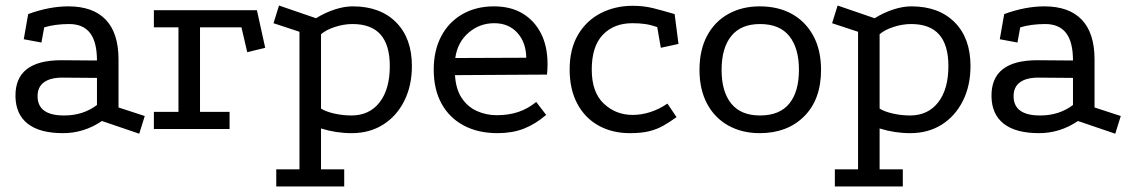

<svg xmlns="http://www.w3.org/2000/svg" viewBox="-20 -467 4098 695"><path d="M349 -29Q284 15 208 15Q124 15 80.5 -19Q37 -53 36 -118Q34 -249 202 -249L331 -248Q331 -315 306 -347.5Q281 -380 230 -380Q206 -380 183 -377Q160 -374 140 -368L130 -313L66 -325L82 -416Q120 -430 156.5 -437Q193 -444 227 -444Q317 -444 363 -395.5Q409 -347 409 -252V-78L504 -47L484 17ZM205 -186Q162 -186 139 -169Q116 -152 116 -119Q116 -49 212 -49Q281 -49 331 -87V-185Z M537 -430H910L940 -294L875 -278L854 -368H704V-62H811V0H537V-62H626V-368H537Z M980 208V146H1064V-352L970 -383L990 -447L1124 -401Q1156 -421 1191 -432.5Q1226 -444 1257 -444Q1356 -444 1413.5 -386.5Q1471 -329 1471 -228Q1471 -157 1443.5 -102Q1416 -47 1367 -16Q1318 15 1253 15Q1196 15 1142 -2V146H1226V208ZM1252 -49Q1317 -49 1354 -96.5Q1391 -144 1391 -228Q1391 -304 1357.5 -342Q1324 -380 1256 -380Q1225 -380 1192.5 -369.5Q1160 -359 1142 -343V-74Q1159 -63 1190 -56Q1221 -49 1252 -49Z M1957 -51Q1917 -17 1875.5 -1Q1834 15 1781 15Q1711 15 1659 -12.5Q1607 -40 1578.5 -91.5Q1550 -143 1550 -215Q1550 -284 1577 -335.5Q1604 -387 1653.5 -415.5Q1703 -444 1768 -444Q1829 -444 1872 -418Q1915 -392 1938.5 -345.5Q1962 -299 1962 -235Q1962 -226 1961.5 -216.5Q1961 -207 1960 -197L1627 -195Q1630 -144 1651.5 -112Q1673 -80 1706.5 -65Q1740 -50 1778 -50Q1822 -50 1857 -62Q1892 -74 1921 -98ZM1885 -258Q1884 -314 1852.5 -348.5Q1821 -383 1769 -383Q1716 -383 1676 -348.5Q1636 -314 1628 -257Z M2359 -369Q2336 -377 2315.5 -380Q2295 -383 2269 -383Q2202 -383 2162 -341Q2122 -299 2122 -215Q2122 -133 2165.5 -92Q2209 -51 2270 -51Q2301 -51 2333 -61Q2365 -71 2396 -92L2429 -43Q2404 -25 2381 -12Q2358 1 2330 8Q2302 15 2260 15Q2196 15 2146.5 -12.5Q2097 -40 2069.5 -92Q2042 -144 2042 -215Q2042 -290 2072.5 -341.5Q2103 -393 2155 -419.5Q2207 -446 2270 -446Q2310 -446 2344 -437.5Q2378 -429 2422 -416L2436 -308L2372 -294Z M2730 -444Q2797 -444 2846.5 -416.5Q2896 -389 2924 -337.5Q2952 -286 2952 -214Q2952 -107 2891 -46Q2830 15 2730 15Q2666 15 2616.5 -12.5Q2567 -40 2539.5 -91.5Q2512 -143 2512 -214Q2512 -286 2539.5 -337.5Q2567 -389 2616.5 -416.5Q2666 -444 2730 -444ZM2731 -380Q2662 -380 2627 -336.5Q2592 -293 2592 -214Q2592 -135 2627 -92Q2662 -49 2731 -49Q2802 -49 2837 -92Q2872 -135 2872 -214Q2872 -293 2837 -336.5Q2802 -380 2731 -380Z M3002 208V146H3086V-352L2992 -383L3012 -447L3146 -401Q3178 -421 3213 -432.5Q3248 -444 3279 -444Q3378 -444 3435.5 -386.5Q3493 -329 3493 -228Q3493 -157 3465.5 -102Q3438 -47 3389 -16Q3340 15 3275 15Q3218 15 3164 -2V146H3248V208ZM3274 -49Q3339 -49 3376 -96.5Q3413 -144 3413 -228Q3413 -304 3379.5 -342Q3346 -380 3278 -380Q3247 -380 3214.5 -369.5Q3182 -359 3164 -343V-74Q3181 -63 3212 -56Q3243 -49 3274 -49Z M3882 -29Q3817 15 3741 15Q3657 15 3613.5 -19Q3570 -53 3569 -118Q3567 -249 3735 -249L3864 -248Q3864 -315 3839 -347.5Q3814 -380 3763 -380Q3739 -380 3716 -377Q3693 -374 3673 -368L3663 -313L3599 -325L3615 -416Q3653 -430 3689.5 -437Q3726 -444 3760 -444Q3850 -444 3896 -395.5Q3942 -347 3942 -252V-78L4037 -47L4017 17ZM3738 -186Q3695 -186 3672 -169Q3649 -152 3649 -119Q3649 -49 3745 -49Q3814 -49 3864 -87V-185Z"/></svg>

Font: Podkova
Style: Regular
Weight: 400
Designer: Ilya Yudin
Foundry: Cyreal (www.cyreal.org)
Version: Version 2.103